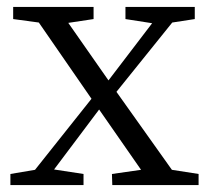

<svg xmlns="http://www.w3.org/2000/svg" viewBox="-20 -534 604 554"><path d="M476 -44 316 -269 477 -469 542 -479V-514H342V-479L419 -467L293 -302L177 -468L250 -479V-514H18V-479L92 -469L244 -249L81 -44L10 -32V0H221V-32L136 -45L266 -218L387 -44L303 -32L304 0H553V-32Z"/></svg>

Font: Source Han Serif
Style: Regular
Weight: 400
Designer: Ryoko NISHIZUKA 西塚涼子 (kana & ideographs); Frank Grießhammer (Latin, Greek & Cyrillic); Wenlong ZHANG 张文龙 (bopomofo); San
Foundry: Adobe Systems Incorporated
Version: Version 1.001;PS 1.001;hotconv 16.6.54;makeotf.lib2.5.65590